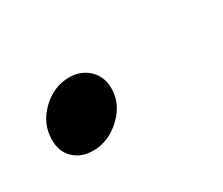

<svg xmlns="http://www.w3.org/2000/svg" viewBox="-37 -158 263 226"><g transform="rotate(-30 94.5 -44.5)"><path d="M8 -35Q8 -57 24.5 -73Q41 -89 62 -89Q78 -89 88.5 -79Q99 -69 99 -53Q99 -32 82 -16Q65 0 44 0Q28 0 18 -9.5Q8 -19 8 -35Z"/></g></svg>

Font: Prompt Light
Style: Italic
Weight: 300
Italic angle: -12°
Designer: Katatrad Team
Foundry: CadsonDemak
Version: Version 1.000